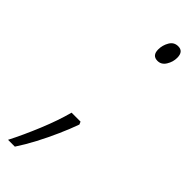

<svg xmlns="http://www.w3.org/2000/svg" viewBox="-277 -542 681 681"><g transform="rotate(45 63.5 -202.0)"><path d="M129.9 -443.8Q103 -443.8 103 -474.6Q103 -495.6 113.8 -514.2Q124.5 -532.7 145.5 -532.7Q171.9 -532.7 171.9 -501Q171.9 -480.5 160.6 -462.2Q149.4 -443.8 129.9 -443.8ZM-46.9 128.9Q-21 78.6 4.9 15.9Q30.8 -46.9 44.4 -98.6H89.4L93.8 -88.4Q82 -55.2 64.9 -16.6Q47.9 22 27.8 60.1Q7.8 98.1 -12.7 128.9Z"/></g></svg>

Font: Open Sans Condensed Light
Style: Italic
Weight: 300
Width: 3
Italic angle: -12°
Designer: Monotype Design Team
Foundry: Monotype Imaging Inc.
Version: Version 3.000; ttfautohint (v1.8.4)